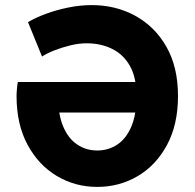

<svg xmlns="http://www.w3.org/2000/svg" viewBox="-20 -722 764 754"><path d="M45 -345Q45 -356 46.5 -373Q48 -390 50 -400H556V-280H170L208 -345Q208 -273 228 -225.5Q248 -178 283 -154.5Q318 -131 362 -131Q406 -131 441 -154.5Q476 -178 496 -225.5Q516 -273 516 -345Q516 -418 490 -463.5Q464 -509 419.5 -530.5Q375 -552 320 -552Q290 -552 257 -544Q224 -536 194.5 -524.5Q165 -513 145 -500L90 -635Q120 -653 161 -668Q202 -683 248.5 -692.5Q295 -702 340 -702Q435 -702 512 -659.5Q589 -617 634 -537.5Q679 -458 679 -345Q679 -233 636 -153Q593 -73 521 -30.5Q449 12 362 12Q275 12 203 -31Q131 -74 88 -154Q45 -234 45 -345Z"/></svg>

Font: Radio Canada
Style: Regular
Weight: 400
Designer: Charles Daoud, Etienne Aubert Bonn, Alexandre Saumier Demers, Jacques Le Bailly
Foundry: Radio-Canada
Version: Version 2.104;gftools[0.9.28.dev5+ged2979d]